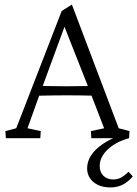

<svg xmlns="http://www.w3.org/2000/svg" viewBox="-20 -611 607 849"><path d="M468.8 217.8Q435.5 217.8 412.6 206.5Q389.6 195.3 377.4 176.3Q365.2 157.2 365.2 133.8Q365.2 103.5 382.8 76.2Q400.4 48.8 435.1 25.4Q469.7 2 520.5 -16.6L526.4 0H383.8L381.8 -31.2L440.4 -43.9L380.9 -198.2L370.1 -226.6L258.8 -508.8L279.3 -531.2L167 -225.6L156.2 -196.3L101.6 -43.9L160.2 -31.2L158.2 0H5.9L3.9 -31.2L51.8 -43.9L252.9 -562.5L297.9 -590.8L504.9 -43.9L552.7 -31.2L550.8 0Q493.2 15.6 457 49.3Q420.9 83 420.9 123Q420.9 150.4 437.5 166.5Q454.1 182.6 480.5 182.6Q501 182.6 517.6 172.9Q534.2 163.1 547.9 148.4L567.4 168.9Q548.8 191.4 524.4 204.6Q500 217.8 468.8 217.8ZM133.8 -187.5V-232.4Q152.3 -231.4 188.5 -230.5Q224.6 -229.5 275.4 -229.5Q325.2 -229.5 361.3 -230.5Q397.5 -231.4 415 -232.4V-187.5Q374 -188.5 337.9 -189Q301.8 -189.5 275.4 -189.5Q250 -189.5 214.8 -189Q179.7 -188.5 133.8 -187.5Z"/></svg>

Font: Crimson Pro ExtraLight
Style: Regular
Weight: 250
Designer: Jacques Le Bailly
Foundry: Baron von Fonthausen
Version: Version 1.003